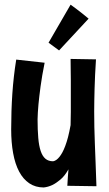

<svg xmlns="http://www.w3.org/2000/svg" viewBox="-20 -806 476 838"><path d="M273.9 4.9Q274.9 -14.6 276.1 -32.5Q277.3 -50.3 278.8 -66.9Q262.2 -37.6 243.4 -22Q224.6 -6.3 208.5 1.5Q189.5 10.3 170.9 12.2Q134.8 12.2 107.9 -5.9Q81.1 -23.9 63.5 -57.1Q45.9 -90.3 37.4 -137Q28.8 -183.6 28.8 -241.2Q28.8 -321.8 33.9 -397.5Q39.1 -473.1 50.8 -545.9L174.8 -532.2Q163.1 -474.1 157 -428.5Q150.9 -382.8 147.9 -350.6Q144.5 -313 144 -285.2Q144 -238.8 147 -204.3Q149.9 -169.9 157.5 -147.2Q165 -124.5 178.2 -113.3Q191.4 -102.1 211.9 -102.1Q226.1 -104.5 239.7 -121.6Q245.6 -128.9 252 -140.4Q258.3 -151.9 264.6 -168.5Q271 -185.1 276.9 -207.5Q282.7 -230 288.1 -259.8Q289.1 -288.6 289.1 -317.1Q289.1 -345.7 289.1 -378.9Q289.1 -414.1 289.1 -455.6Q289.1 -497.1 288.1 -548.8L398.9 -546.9Q396.5 -509.8 395 -478.3Q393.6 -446.8 392.8 -419.2Q392.1 -391.6 391.6 -367.2Q391.1 -342.8 391.1 -319.8Q391.1 -284.7 391.8 -251Q392.6 -217.3 394 -179.4Q395.5 -141.6 397.2 -96.4Q398.9 -51.3 400.9 6.8ZM288.1 -785.6Q300.3 -776.9 314.2 -766.4Q328.1 -755.9 339.8 -746.6Q353.5 -735.8 366.7 -724.6L237.8 -585.9L191.9 -619.6Z"/></svg>

Font: Rum Raisin
Style: Regular
Weight: 400
Designer: Astigmatic (AOETI)
Foundry: Astigmatic (AOETI)
Version: Version 1.000